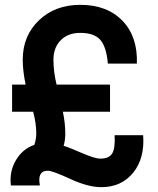

<svg xmlns="http://www.w3.org/2000/svg" viewBox="-20 -753 653 794"><path d="M30 -403H86Q74 -460 74 -506Q74 -605 141 -669Q208 -733 312 -733Q423 -733 486.5 -667Q550 -601 546 -490H426Q420 -560 394.5 -588.5Q369 -617 312 -617Q261 -617 231 -586.5Q201 -556 201 -506Q201 -456 214 -403H435V-291H240Q250 -244 250 -200Q250 -172 243 -150Q264 -144 318 -120.5Q372 -97 395 -97Q431 -97 444 -118.5Q457 -140 454 -194H572Q579 -98 530.5 -38.5Q482 21 399 21Q344 21 270.5 -13Q197 -47 178 -47Q133 -47 145 14H25Q18 -43 45.5 -90Q73 -137 122 -154Q130 -178 130 -201Q130 -243 117 -291H30Z"/></svg>

Font: Oakes Grotesk
Style: Bold Italic
Weight: 600
Italic angle: -8°
Designer: Samuel Oakes
Foundry: Samuel Oakes
Version: Version 1.000;PS 001.000;hotconv 1.0.88;makeotf.lib2.5.64775